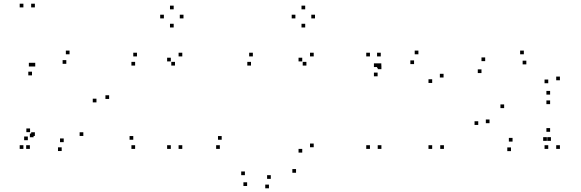

<svg xmlns="http://www.w3.org/2000/svg" viewBox="-20 -795 3140 1038"><path d="M168.5 -755V-775H148.5V-755ZM106.5 -755V-775H86.5V-755ZM106.5 10V-10H86.5V10ZM141.5 10V-10H121.5V10ZM161.5 -53V-73H141.5V-53ZM168.5 -60V-80H148.5V-60ZM356 -501.5V-521.5H336V-501.5ZM170.5 -435.5V-455.5H150.5V-435.5ZM156 -435.5V-455.5H136V-435.5ZM153 -387.5V-407.5H133V-387.5ZM338.5 -450V-470H318.5V-450ZM501.5 -241.5V-261.5H481.5V-241.5ZM430.5 -60V-80H410.5V-60ZM324.5 -26.5V-46.5H304.5V-26.5ZM142.5 -80.5V-100.5H122.5V-80.5ZM130.5 -37V-57H110.5V-37ZM313.5 21.5V1.5H293.5V21.5ZM570 -260V-280H550V-260Z M710.5 -440.5V-460.5H690.5V-440.5ZM926 -440.5V-460.5H906V-440.5ZM903.5 -463V-483H883.5V-463ZM903.5 10V-10H883.5V10ZM965.5 10V-10H945.5V10ZM965.5 -490V-510H945.5V-490ZM720.5 -490V-510H700.5V-490ZM1168.5 10V-10H1148.5V10ZM1178.5 -39.5V-59.5H1158.5V-39.5ZM700.5 -39.5V-59.5H680.5V-39.5ZM710.5 10V-10H690.5V10ZM972 -695.5V-715.5H952V-695.5ZM919 -744.5V-764.5H899V-744.5ZM866 -695.5V-715.5H846V-695.5ZM919 -646.5V-666.5H899V-646.5Z M1337 -440.5V-460.5H1317V-440.5ZM1636.5 -440.5V-460.5H1616.5V-440.5ZM1614 -463V-483H1594V-463ZM1614 30V10H1594V30ZM1580.5 139V119H1560.5V139ZM1444 172V152H1424V172ZM1304 152V132H1284V152ZM1316 210.5V190.5H1296V210.5ZM1434 223V203H1414V223ZM1676 1V-19H1656V1ZM1676 -490V-510H1656V-490ZM1347 -490V-510H1327V-490ZM1683 -695.5V-715.5H1663V-695.5ZM1630 -744.5V-764.5H1610V-744.5ZM1577 -695.5V-715.5H1557V-695.5ZM1630 -646.5V-666.5H1610V-646.5Z M2038.5 -428V-448H2018.5V-428ZM2038.5 -490V-510H2018.5V-490ZM1980 -490V-510H1960V-490ZM1980 10V-10H1960V10ZM2042 10V-10H2022V10ZM2042 -421V-441H2022V-421ZM2378 -376V-396H2358V-376ZM2242 -501.5V-521.5H2222V-501.5ZM2041.5 -432.5V-452.5H2021.5V-432.5ZM2021.5 -432.5V-452.5H2001.5V-432.5ZM2021.5 -382.5V-402.5H2001.5V-382.5ZM2218.5 -448.5V-468.5H2198.5V-448.5ZM2316.5 -346.5V-366.5H2296.5V-346.5ZM2316.5 10V-10H2296.5V10ZM2380 10V-10H2360V10Z M3007 -361V-381H2987V-361ZM2812 -501.5V-521.5H2792V-501.5ZM2603 -464.5V-484.5H2583V-464.5ZM2583 -400V-420H2563V-400ZM2825.5 -447V-467H2805.5V-447ZM2944 -345V-365H2924V-345ZM2944 10V-10H2924V10ZM3007 10V-10H2987V10ZM2954 -283.5V-303.5H2934V-283.5ZM2565.5 -119.5V-139.5H2545.5V-119.5ZM2742.5 22V2H2722.5V22ZM2936.5 -33.5V-53.5H2916.5V-33.5ZM2958.5 -33.5V-53.5H2938.5V-33.5ZM2954 -82.5V-102.5H2934V-82.5ZM2751 -29.5V-49.5H2731V-29.5ZM2626.5 -129V-149H2606.5V-129ZM2705.5 -210.5V-230.5H2685.5V-210.5ZM2954 -232V-252H2934V-232Z"/></svg>

Font: Monaspace Argon Dots Var
Style: Regular
Weight: 400
Designer: Riley Cran and the Lettermatic Team
Version: Version 1.100 (Monaspace Argon Dots)